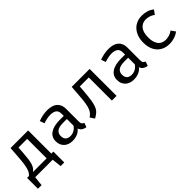

<svg xmlns="http://www.w3.org/2000/svg" viewBox="171 -1529 2658 2658"><g transform="rotate(-45 1500.0 -199.5)"><path d="M110 0 95 140H24V-73H61Q78 -88 91 -108Q104 -128 113.5 -160Q123 -192 130 -239.5Q137 -287 142 -357L154 -527H499V-73H539V140H468L453 0ZM237 -454 231 -363Q226 -291 219.5 -243Q213 -195 202.5 -162.5Q192 -130 176.5 -109.5Q161 -89 139 -73H407V-454Z M1082 -119Q1082 -87 1092 -73Q1102 -59 1124 -52L1102 12Q1067 7 1040.5 -10Q1014 -27 1002 -62Q974 -24 929 -6Q884 12 836 12Q756 12 709 -32.5Q662 -77 662 -151Q662 -233 727 -277Q792 -321 913 -321H990V-362Q990 -418 957.5 -441Q925 -464 867 -464Q841 -464 805.5 -457.5Q770 -451 729 -437L705 -505Q754 -523 798 -531Q842 -539 881 -539Q982 -539 1032 -493.5Q1082 -448 1082 -367ZM861 -57Q899 -57 933 -76Q967 -95 990 -130V-260H918Q833 -260 798 -231.5Q763 -203 763 -155Q763 -57 861 -57Z M1228 -52Q1252 -69 1270 -88Q1288 -107 1301.5 -139Q1315 -171 1324 -222.5Q1333 -274 1339 -357L1352 -527H1703V0H1611V-452H1435L1428 -363Q1420 -269 1411 -207.5Q1402 -146 1385.5 -104.5Q1369 -63 1341.5 -37Q1314 -11 1270 12Z M2282 -119Q2282 -87 2292 -73Q2302 -59 2324 -52L2302 12Q2267 7 2240.5 -10Q2214 -27 2202 -62Q2174 -24 2129 -6Q2084 12 2036 12Q1956 12 1909 -32.5Q1862 -77 1862 -151Q1862 -233 1927 -277Q1992 -321 2113 -321H2190V-362Q2190 -418 2157.5 -441Q2125 -464 2067 -464Q2041 -464 2005.5 -457.5Q1970 -451 1929 -437L1905 -505Q1954 -523 1998 -531Q2042 -539 2081 -539Q2182 -539 2232 -493.5Q2282 -448 2282 -367ZM2061 -57Q2099 -57 2133 -76Q2167 -95 2190 -130V-260H2118Q2033 -260 1998 -231.5Q1963 -203 1963 -155Q1963 -57 2061 -57Z M2736 -66Q2769 -66 2804 -76.5Q2839 -87 2871 -111L2915 -48Q2878 -18 2829 -3Q2780 12 2735 12Q2675 12 2628.5 -7.5Q2582 -27 2550 -62.5Q2518 -98 2501.5 -148.5Q2485 -199 2485 -261Q2485 -321 2502 -371.5Q2519 -422 2551 -459.5Q2583 -497 2629.5 -518Q2676 -539 2736 -539Q2787 -539 2832.5 -525Q2878 -511 2915 -480L2870 -418Q2838 -442 2804.5 -452.5Q2771 -463 2736 -463Q2669 -463 2626.5 -413.5Q2584 -364 2584 -261Q2584 -209 2595.5 -172Q2607 -135 2627 -111.5Q2647 -88 2675 -77Q2703 -66 2736 -66Z"/></g></svg>

Font: Wlorlttqgufhjawjgtejqphaquk
Style: Regular
Weight: 400
Monospace: yes
Designer: Carrois Corporate & Edenspiekermann
Foundry: Carrois Corporate GbR & Edenspiekermann AG
Version: Version 2.001